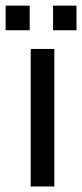

<svg xmlns="http://www.w3.org/2000/svg" viewBox="-60 -678 298 698"><path d="M133 -657.5H218V-568H133ZM-39.5 -657.5H48V-568H-39.5ZM51.5 -500H137.5V0H51.5Z"/></svg>

Font: Overused Grotesk
Style: Regular
Weight: 450
Version: Version 0.004